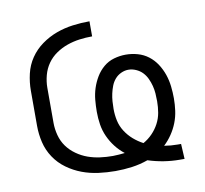

<svg xmlns="http://www.w3.org/2000/svg" viewBox="-65 -599 724 677"><g transform="rotate(-10 297.0 -260.0)"><path d="M527 8Q498 8 469.5 3.5Q441 -1 413 -10Q385 0 355.5 4Q326 8 296 8Q266 8 235.5 4Q205 0 177 -10.5Q149 -21 124 -39Q99 -57 82 -82.5Q65 -108 58 -137.5Q51 -167 51 -197V-323Q51 -353 58 -383Q65 -413 82 -438Q99 -463 124 -481Q149 -499 177.5 -509.5Q206 -520 236.5 -524Q267 -528 297 -528V-474Q274 -474 251.5 -471Q229 -468 207.5 -460.5Q186 -453 167 -440Q148 -427 135 -408.5Q122 -390 116 -367.5Q110 -345 110 -323V-197Q110 -175 116 -152.5Q122 -130 135 -112Q148 -94 167 -80.5Q186 -67 207 -59.5Q228 -52 250.5 -49Q273 -46 296 -46Q307 -46 317.5 -47Q328 -48 339 -49Q321 -63 307 -81Q293 -99 283.5 -120Q274 -141 270.5 -163.5Q267 -186 267 -209Q267 -230 269 -251.5Q271 -273 277.5 -293Q284 -313 295 -331.5Q306 -350 322.5 -364Q339 -378 360 -384Q381 -390 402 -390Q424 -390 445 -384Q466 -378 483 -365Q500 -352 512 -333.5Q524 -315 531 -294.5Q538 -274 540.5 -252Q543 -230 543 -209Q543 -187 540 -165Q537 -143 529 -122.5Q521 -102 508.5 -83.5Q496 -65 480 -50Q492 -48 504 -47Q516 -46 528 -46H540L543 8ZM410 -72Q428 -82 442.5 -97Q457 -112 466.5 -130Q476 -148 479.5 -168Q483 -188 483 -209Q483 -223 482 -237Q481 -251 477.5 -264.5Q474 -278 468 -291Q462 -304 452.5 -314Q443 -324 429.5 -330Q416 -336 402 -336Q389 -336 376 -330Q363 -324 354 -313.5Q345 -303 340 -290Q335 -277 332 -263.5Q329 -250 328 -236Q327 -222 327 -209Q327 -187 331.5 -166.5Q336 -146 347.5 -128Q359 -110 375 -96Q391 -82 410 -72Z"/></g></svg>

Font: Iosevka QP Light
Style: Regular
Weight: 300
Designer: Belleve Invis
Foundry: Belleve Invis
Version: Version 20.0.0; ttfautohint (v1.8.4)